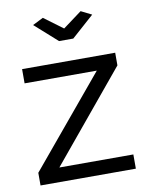

<svg xmlns="http://www.w3.org/2000/svg" viewBox="-83 -790 659 851"><g transform="rotate(-10 246.5 -365.0)"><path d="M169 -730 254 -667 339 -730 387 -706 286 -616H222L121 -706ZM30 -57 364 -458H39V-522H458V-465L126 -64H459V0H30Z"/></g></svg>

Font: PTCRaleway Medium
Style: Regular
Weight: 500
Designer: Matt McInerney, Pablo Impallari, Rodrigo Fuenzalida
Foundry: Matt McInerney, Pablo Impallari, Rodrigo Fuenzalida
Version: Version 3.000g; ttfautohint (v1.5) -l 8 -r 28 -G 28 -x 14 -D